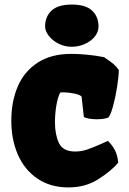

<svg xmlns="http://www.w3.org/2000/svg" viewBox="-20 -816 569 846"><path d="M293.9 -578.6Q324.2 -578.6 363.5 -575Q402.8 -571.3 439 -564L448.7 -557.1Q470.7 -542 481.2 -533Q491.7 -523.9 503.4 -507.8Q503.4 -481.4 496.3 -435.3Q489.3 -389.2 478.5 -349.6Q467.8 -310.1 458 -298.8Q441.9 -290.5 405.8 -290.5Q388.2 -290.5 372.8 -293.2Q357.4 -295.9 349.6 -300.3L339.4 -390.6Q332 -398.9 305.9 -404.1Q279.8 -409.2 257.8 -409.2Q251 -409.2 245.1 -408.2Q233.9 -385.3 228 -349.6Q222.2 -314 222.2 -276.9Q222.2 -223.1 239.7 -185.8Q257.3 -148.4 311.5 -148.4Q338.4 -148.4 364.5 -157.2Q390.6 -166 430.7 -184.1Q447.3 -191.9 455.6 -195.3Q475.1 -175.8 486.3 -154.3Q497.6 -132.8 501 -99.1Q469.7 -62.5 413.3 -26.4Q356.9 9.8 281.7 9.8Q201.7 9.8 144.8 -29.1Q87.9 -67.9 58.8 -134.5Q29.8 -201.2 29.8 -283.7Q29.8 -368.2 58.1 -434.6Q86.4 -501 145.8 -539.8Q205.1 -578.6 293.9 -578.6ZM296.4 -795.9Q357.9 -795.9 386 -769Q414.1 -742.2 414.1 -699.2Q414.1 -674.8 397.2 -654.3Q380.4 -633.8 353 -621.8Q325.7 -609.9 296.4 -609.9Q264.6 -609.9 237.5 -623.8Q210.4 -637.7 194.6 -658.7Q178.7 -679.7 178.7 -699.2Q178.7 -742.2 206.8 -769Q234.9 -795.9 296.4 -795.9Z"/></svg>

Font: Kavoon
Style: Regular
Weight: 400
Designer: Viktoriya Grabowska
Foundry: Viktoriya Grabowska
Version: Version 1.004; ttfautohint (v1.4.1)